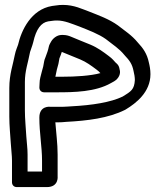

<svg xmlns="http://www.w3.org/2000/svg" viewBox="-20 -744 653 786"><path d="M160.7 -366.1 211.7 -366.1C283 -366.1 371 -367.5 434.6 -404.1C440.2 -407 442.9 -408.6 447.2 -411.1C466.1 -422.4 475.5 -442.2 469.6 -460C467.2 -478.5 456.9 -484.2 452.8 -488.3C444 -497.8 440.6 -502.4 435.1 -506.8L424.9 -514.9C402.8 -531.5 380.3 -548.6 349.9 -561.3C324.3 -571.9 297.2 -582.4 272.1 -593.2C264.1 -596.6 253.1 -600.9 238.3 -600.9L232.3 -600.9C212.9 -600.9 196.4 -586.5 189.3 -573.8L184.3 -564.8C182.1 -560.9 180.4 -556.2 179.8 -552.8C176.8 -537.8 172.5 -526.5 166.2 -509.7C162.2 -500.2 162 -498.8 160.7 -492.5L156.9 -471.7L151.2 -450.8C147.2 -434.8 142.1 -418.8 142.1 -404.7C142.1 -399.7 141.9 -394.4 141.3 -388.6C139.9 -375.1 148.8 -366.1 160.7 -366.1ZM206.7 -429.9C208.6 -439.5 211 -452 212.8 -459.2L218.7 -480.8C218.9 -481.6 219.2 -482.9 219.4 -483.8L223.3 -505.3C227.3 -514.1 229.7 -522 233 -531.5C257.3 -521.2 284.2 -510.7 308.1 -500.8C333.2 -490.3 352.9 -475.7 375.1 -459.1L384.1 -451.8C385.7 -450.3 387.7 -448.1 391 -444.7C350.7 -433.5 288.7 -429.9 236.3 -429.9ZM141.1 -262.7C141.1 -200 152.1 -141.8 152.1 -86.7V-41.9H92.9V-111.3C92.9 -137.8 89.2 -160.6 87.8 -184.8C85.9 -218 81.9 -258.7 81.9 -291.3V-408.3C81.9 -453.8 94.5 -485.5 103.1 -531.3C106.2 -542.3 111.7 -554.1 116 -571.1C128.1 -625.7 148.8 -651.5 177.2 -656.5L192.1 -658.5C199.3 -659.7 205.4 -660.1 213.7 -660.1C244.5 -660.1 274.9 -646.2 304.7 -635.5C345 -619.4 383.9 -604.8 413.2 -584C443.9 -559.5 467.3 -545.8 489.3 -518.8C489.6 -518.5 489.9 -518.1 490.1 -517.8C510.7 -496 520.9 -482.2 526.7 -453.4C529.7 -441.3 532 -428.4 532.1 -416.5C529.8 -377.5 516.9 -370.1 482.3 -348.8C432.9 -324.8 356.5 -313.2 272.8 -308.8C260.7 -308.2 249.2 -306.9 239.3 -306.9H185.3C185.3 -306.9 141.1 -312.5 141.1 -262.7ZM206.6 -243.1H214.7C226.4 -243.1 238.4 -243.8 252 -245.2C337.6 -249.8 422.9 -259.8 492 -294.3C492.8 -294.8 494.4 -295.7 495.6 -296.4C536.6 -321.4 595.9 -366.6 595.9 -440.3C595.9 -458.8 592.7 -475 589.3 -488.6C582 -524.1 565.6 -547 544.3 -569.7C518.6 -601.1 491.3 -617.2 462.8 -640C426.4 -666.1 385.6 -680.4 345.3 -696.5C317.2 -706.5 283.9 -723.9 238.3 -723.9C227.7 -723.9 218.5 -723.3 207.9 -721.5L192.8 -719.5C107 -705.2 67.2 -619.4 54 -561C52.7 -556 43.8 -536.8 40.6 -519.2C33.7 -481.1 18.1 -440.5 18.1 -383.7V-266.7C18.1 -230.3 22.3 -188.8 24.2 -157.2C25.7 -130.2 29.1 -107.7 29.1 -86.7V2.3C29.1 13 36.6 21.9 48.7 21.9L171.7 21.9C221.5 21.9 215.9 -22.3 215.9 -22.3L215.9 -111.3C215.9 -157.1 209.7 -199.9 206.6 -243.1Z"/></svg>

Font: Tape
Style: Regular
Weight: 500
Foundry: Cannot Into Space Fonts
Version: Version 0.97